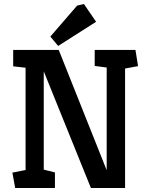

<svg xmlns="http://www.w3.org/2000/svg" viewBox="-20 -941 745 961"><path d="M56 0 42 -77 108 -90V-602L46 -609V-691H274L514 -89V-603L454 -611V-691H658L671 -610L606 -598V0H435L199 -584V-92L255 -78V0ZM271 -711 232 -758 366 -913 400 -921 461 -832Z"/></svg>

Font: Kreon Light Medium
Style: Regular
Weight: 500
Version: Version 2.002